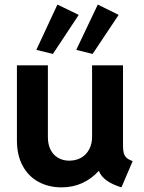

<svg xmlns="http://www.w3.org/2000/svg" viewBox="-20 -808 625 836"><path d="M53.7 -196.3V-523.4H188.5V-211.9Q188.5 -178.7 200.4 -155.5Q212.4 -132.3 233.6 -120.4Q254.9 -108.4 281.2 -108.4Q310.5 -108.4 333.3 -121.3Q356 -134.3 368.4 -158Q380.9 -181.6 380.9 -211.9V-523.4H515.6V-173.8Q515.6 -152.8 519 -140.9Q522.5 -128.9 531.2 -120.8Q540 -112.8 557.6 -106.4L508.8 7.8Q429.2 -16.6 411.1 -62.5H408.7Q378.4 -29.3 337.6 -10.7Q296.9 7.8 248 7.8Q192.4 7.8 148.2 -15.9Q104 -39.6 78.9 -85.7Q53.7 -131.8 53.7 -196.3ZM138.2 -590.8 230 -788.1 322.8 -743.2 210.4 -573.2ZM312 -590.8 405.8 -788.1 496.6 -743.2 383.3 -573.2Z"/></svg>

Font: Reddit Sans Fudge
Style: Bold
Weight: 700
Designer: Stephen Hutchings
Foundry: Reddit
Version: Version 1.013